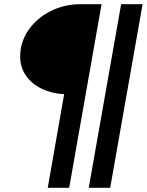

<svg xmlns="http://www.w3.org/2000/svg" viewBox="-20 -783 698 913"><path d="M285 -335Q227 -338 179.5 -360.5Q132 -383 104 -422.5Q76 -462 76 -514Q76 -584 116 -641Q156 -698 221.5 -730.5Q287 -763 361 -763H463L309 110H207ZM504 110H402L556 -763H658Z"/></svg>

Font: Open Sauce One
Style: Bold Italic
Weight: 700
Italic angle: -10°
Designer: Alfredo Marco Pradil
Foundry: Creative Sauce Fz LLC
Version: Version 1.477